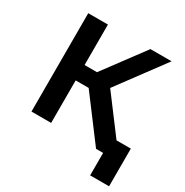

<svg xmlns="http://www.w3.org/2000/svg" viewBox="-153 -653 862 896"><g transform="rotate(30 278.0 -204.5)"><path d="M174 -530H68V0H174V-229H244L416 0H454V121H556V-82H479L331 -279L517 -530H403L241 -312H174Z"/></g></svg>

Font: Cheyenne Sans Medium
Style: Regular
Weight: 500
Designer: The Public Sans project authors (U.S. Web Design System), Libre Franklin designed by Pablo Impallari and Rodrigo Fuenzal
Foundry: The Cheyenne Sans Project Authors
Version: Version 2.007